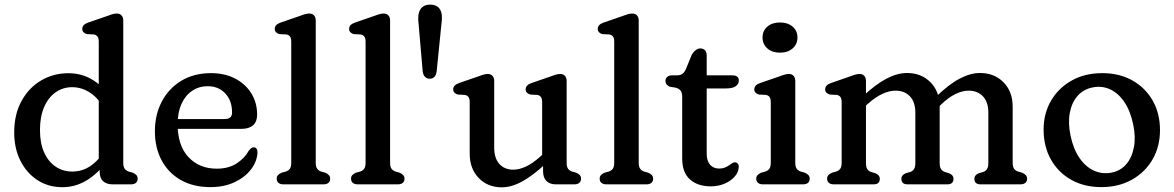

<svg xmlns="http://www.w3.org/2000/svg" viewBox="-20 -796 5070 829"><path d="M410.4 -90.4 406.4 -96V-615.2Q406.4 -631.4 401 -638.3Q395.7 -645.2 385.8 -647.2L354.8 -648.8Q345.9 -651.4 340.5 -657Q335.2 -662.6 335.2 -671.2Q335.2 -680.6 341.5 -687.4Q347.9 -694.2 360.8 -698.6L436.2 -724.6Q450.9 -730.1 462.6 -733.9Q474.3 -737.6 484.4 -737.6Q497.4 -737.6 504.8 -729.5Q512.2 -721.4 512.2 -707.6V-93.4Q512.2 -75.7 518.4 -67.4Q524.5 -59.1 535.2 -55.4L553 -50.4Q563.2 -46 568.8 -40Q574.4 -34 574.4 -24.4Q574.4 -13.1 566.9 -6.6Q559.3 0 545.4 0H466Q439.9 0 425.1 -13.8Q410.4 -27.5 410.4 -54.2ZM41.3 -224.1Q41.3 -302 72.7 -359.5Q104.1 -417 157.3 -448.5Q210.5 -479.9 275.7 -479.9Q335.8 -479.9 384.4 -448.5Q433 -417 460.3 -363L433.3 -318.9Q408.5 -369 371.2 -394.3Q333.9 -419.6 291.5 -419.6Q252.5 -419.6 220.9 -397.9Q189.3 -376.2 171 -334.7Q152.6 -293.3 152.6 -234.6Q152.6 -177.6 170.7 -137.6Q188.8 -97.6 220.3 -76.5Q251.7 -55.3 291.8 -55.3Q335.9 -55.3 371.7 -80Q407.4 -104.7 433.5 -149.3L451.2 -115.9Q414.1 -56.3 362 -22.1Q309.9 12.2 249.3 12.2Q188.6 12.2 141.7 -18.3Q94.9 -48.8 68.1 -102.1Q41.3 -155.4 41.3 -224.1Z M1090.2 -300.8Q1090.2 -270.6 1072.8 -255.1Q1055.4 -239.6 1022.6 -239.6H710.2V-282H950.4Q982 -282 982 -310.4Q982 -361.4 952.7 -392.6Q923.4 -423.8 876.8 -423.8Q839 -423.8 809.6 -403.9Q780.2 -384 763.6 -347.4Q747 -310.8 747 -260.4Q747 -167 794 -117.4Q840.9 -67.7 915.8 -67.7Q967.3 -67.7 1002.4 -90.9Q1037.4 -114.1 1053.6 -144.5Q1060.3 -152.7 1065.2 -156.5Q1070 -160.3 1076 -159.9Q1083.2 -159.7 1087.5 -154.4Q1091.8 -149 1091.8 -138.7Q1090.3 -99.9 1064.5 -65.6Q1038.7 -31.2 993.6 -9.7Q948.4 11.9 888.3 11.9Q814.7 11.9 760.9 -18.6Q707.1 -49.2 677.9 -103.6Q648.8 -158 648.8 -228.8Q648.8 -300.5 678.5 -357.3Q708.3 -414.1 762.7 -447.2Q817.2 -480.2 891.2 -480.2Q950.2 -480.2 995 -457Q1039.8 -433.7 1065 -393.3Q1090.2 -352.8 1090.2 -300.8Z M1343.3 -707.6V-93.4Q1343.3 -75.7 1349.5 -67.4Q1355.6 -59.1 1366.3 -55.4L1384.1 -50.4Q1394.3 -46 1399.9 -40Q1405.5 -34 1405.5 -24.4Q1405.5 -12.8 1398 -6.4Q1390.4 0 1376.5 0H1203.7Q1190.3 0 1182.5 -6.4Q1174.7 -12.8 1174.7 -24.4Q1174.7 -34 1180.3 -40Q1185.9 -46 1196.1 -50.4L1214.5 -55.4Q1225.4 -59.1 1231.4 -67.4Q1237.5 -75.7 1237.5 -93.4V-615.2Q1237.5 -631.4 1232.1 -638.3Q1226.8 -645.2 1216.9 -647.2L1185.9 -648.8Q1177 -651.4 1171.6 -657Q1166.3 -662.6 1166.3 -671.2Q1166.3 -680.6 1172.6 -687.4Q1179 -694.2 1191.9 -698.6L1267.3 -724.6Q1282 -730.1 1293.7 -733.9Q1305.4 -737.6 1315.5 -737.6Q1328.5 -737.6 1335.9 -729.5Q1343.3 -721.4 1343.3 -707.6Z M1664.3 -707.6V-93.4Q1664.3 -75.7 1670.5 -67.4Q1676.6 -59.1 1687.3 -55.4L1705.1 -50.4Q1715.3 -46 1720.9 -40Q1726.5 -34 1726.5 -24.4Q1726.5 -12.8 1719 -6.4Q1711.4 0 1697.5 0H1524.7Q1511.3 0 1503.5 -6.4Q1495.7 -12.8 1495.7 -24.4Q1495.7 -34 1501.3 -40Q1506.9 -46 1517.1 -50.4L1535.5 -55.4Q1546.4 -59.1 1552.4 -67.4Q1558.5 -75.7 1558.5 -93.4V-615.2Q1558.5 -631.4 1553.1 -638.3Q1547.8 -645.2 1537.9 -647.2L1506.9 -648.8Q1498 -651.4 1492.6 -657Q1487.3 -662.6 1487.3 -671.2Q1487.3 -680.6 1493.6 -687.4Q1500 -694.2 1512.9 -698.6L1588.3 -724.6Q1603 -730.1 1614.7 -733.9Q1626.4 -737.6 1636.5 -737.6Q1649.5 -737.6 1656.9 -729.5Q1664.3 -721.4 1664.3 -707.6Z M1834.5 -456Q1823.6 -456 1815.4 -463.9Q1807.2 -471.9 1805.1 -487.7L1787.3 -693.4Q1781.8 -733.6 1794.6 -754.8Q1807.4 -776 1837.4 -776Q1867.9 -776 1880.2 -754.7Q1892.5 -733.5 1886.1 -693.6L1865.3 -487.3Q1862.8 -470.5 1854.8 -463.2Q1846.8 -456 1834.5 -456Z M2324.8 -57V-93.8L2320.8 -99.1V-354.2Q2320.8 -370.4 2315.4 -377.3Q2310.1 -384.2 2300.2 -386.2L2269.2 -387.8Q2260.3 -390.6 2255 -396.1Q2249.6 -401.6 2249.6 -410.2Q2249.6 -419.6 2256 -426.4Q2262.3 -433.2 2275.2 -437.6L2350.6 -463.6Q2365.3 -469.1 2377 -472.9Q2388.7 -476.6 2398.8 -476.6Q2411.8 -476.6 2419.2 -468.5Q2426.6 -460.4 2426.6 -446.6V-93.4Q2426.6 -75.7 2432.8 -67.4Q2438.9 -59.1 2449.6 -55.4L2467.4 -50.4Q2477.9 -46 2483.4 -40Q2488.8 -34 2488.8 -24.4Q2488.8 -13.1 2481.3 -6.6Q2473.7 0 2459.8 0H2380.4Q2354.3 0 2339.6 -14.3Q2324.8 -28.5 2324.8 -57ZM2008 -132.8V-354.2Q2008 -370.4 2002.6 -377.3Q1997.3 -384.2 1987.4 -386.2L1956.4 -387.8Q1947.5 -390.6 1942.1 -396.1Q1936.8 -401.6 1936.8 -410.2Q1936.8 -419.6 1943.1 -426.4Q1949.5 -433.2 1962.4 -437.6L2037.8 -463.6Q2052.5 -469.1 2064.2 -472.9Q2075.9 -476.6 2086 -476.6Q2099 -476.6 2106.4 -468.5Q2113.8 -460.4 2113.8 -446.6V-159.2Q2113.8 -112.4 2136.4 -87.9Q2159 -63.4 2196.2 -63.4Q2221.7 -63.4 2250.9 -77Q2280 -90.5 2312.6 -119.8L2335.6 -140.6L2361 -112.2L2333.8 -87.2Q2279.5 -36.8 2233.7 -12Q2188 12.8 2146.6 12.8Q2086 12.8 2047 -27.4Q2008 -67.5 2008 -132.8Z M2737.8 -707.6V-93.4Q2737.8 -75.7 2744 -67.4Q2750.1 -59.1 2760.8 -55.4L2778.6 -50.4Q2788.8 -46 2794.4 -40Q2800 -34 2800 -24.4Q2800 -12.8 2792.5 -6.4Q2784.9 0 2771 0H2598.2Q2584.8 0 2577 -6.4Q2569.2 -12.8 2569.2 -24.4Q2569.2 -34 2574.8 -40Q2580.4 -46 2590.6 -50.4L2609 -55.4Q2619.9 -59.1 2625.9 -67.4Q2632 -75.7 2632 -93.4V-615.2Q2632 -631.4 2626.6 -638.3Q2621.3 -645.2 2611.4 -647.2L2580.4 -648.8Q2571.5 -651.4 2566.1 -657Q2560.8 -662.6 2560.8 -671.2Q2560.8 -680.6 2567.1 -687.4Q2573.5 -694.2 2586.4 -698.6L2661.8 -724.6Q2676.5 -730.1 2688.2 -733.9Q2699.9 -737.6 2710 -737.6Q2723 -737.6 2730.4 -729.5Q2737.8 -721.4 2737.8 -707.6Z M2896.5 -417.7 2872.7 -421.4Q2863.8 -424.8 2858.5 -431.2Q2853.3 -437.7 2853.3 -446.9Q2853.3 -457 2860.7 -463.8Q2868.2 -470.6 2880.4 -470.6H2903.3Q2916.9 -470.6 2926.1 -477Q2935.3 -483.3 2942.2 -499.2L2966.7 -559.4Q2973.2 -571.5 2983.6 -579.3Q2993.9 -587 3003.5 -587Q3015.8 -587 3023.6 -579.3Q3031.3 -571.5 3031.3 -557.4V-132.2Q3031.3 -101.6 3045.7 -84.9Q3060.1 -68.2 3085.3 -68.2Q3099.1 -68.2 3109.4 -72.3Q3119.7 -76.4 3127.5 -82Q3135.2 -87.6 3141.6 -91.6Q3148 -95.6 3153.7 -95.2Q3161.1 -95 3166.1 -88.7Q3171.1 -82.3 3169.3 -71.2Q3167.8 -50.9 3151.3 -32.6Q3134.8 -14.2 3108 -2.8Q3081.2 8.6 3049.3 8.6Q2992.3 8.6 2958.9 -21.4Q2925.5 -51.3 2925.5 -111.8V-377.9Q2925.5 -395.9 2918.3 -405Q2911.2 -414.2 2896.5 -417.7ZM2981.7 -414.1V-470.6H3142.3Q3155.9 -470.6 3163 -465.2Q3170.1 -459.7 3170.1 -448.3Q3170.1 -433.6 3156.8 -423.8Q3143.5 -414.1 3113.7 -414.1Z M3413.8 -446.6V-93.4Q3413.8 -75.7 3420 -67.4Q3426.1 -59.1 3436.8 -55.4L3454.6 -50.4Q3464.8 -46 3470.4 -40Q3476 -34 3476 -24.4Q3476 -12.8 3468.5 -6.4Q3460.9 0 3447 0H3274.2Q3260.8 0 3253 -6.4Q3245.2 -12.8 3245.2 -24.4Q3245.2 -34 3250.8 -40Q3256.4 -46 3266.6 -50.4L3285 -55.4Q3295.9 -59.1 3301.9 -67.4Q3308 -75.7 3308 -93.4V-354.2Q3308 -370.4 3302.6 -377.3Q3297.3 -384.2 3287.4 -386.2L3256.4 -387.8Q3247.5 -390.6 3242.1 -396.1Q3236.8 -401.6 3236.8 -410.2Q3236.8 -419.6 3243.1 -426.4Q3249.5 -433.2 3262.4 -437.6L3337.8 -463.6Q3352.5 -469.1 3364.2 -472.9Q3375.9 -476.6 3386 -476.6Q3399 -476.6 3406.4 -468.5Q3413.8 -460.4 3413.8 -446.6ZM3347.2 -568.6Q3314 -568.6 3293.2 -586.9Q3272.4 -605.3 3272.4 -634.4Q3272.4 -663 3293.2 -681Q3314 -699 3347.2 -699Q3381.3 -699 3402.3 -681Q3423.2 -663 3423.2 -634.4Q3423.2 -605.3 3402.3 -586.9Q3381.3 -568.6 3347.2 -568.6Z M3719 -446.6V-93.4Q3719 -74.5 3724.8 -65.8Q3730.5 -57.1 3741.6 -53.4L3759.8 -48Q3778.8 -40 3778.8 -24.4Q3778.8 0 3751.8 0H3580.2Q3566.8 0 3559 -6.4Q3551.2 -12.8 3551.2 -24.4Q3551.2 -34 3556.8 -40Q3562.4 -46 3572.6 -50.4L3591 -55.4Q3601.9 -59.1 3607.9 -67.4Q3614 -75.7 3614 -93.4V-354.2Q3614 -370.4 3608.6 -377.3Q3603.3 -384.2 3593.4 -386.2L3562.4 -387.8Q3553.5 -390.6 3548.1 -396.1Q3542.8 -401.6 3542.8 -410.2Q3542.8 -419.6 3549.1 -426.4Q3555.5 -433.2 3568.4 -437.6L3643 -463.6Q3657.7 -469.1 3669.4 -472.9Q3681.1 -476.6 3691.2 -476.6Q3704.2 -476.6 3711.6 -468.5Q3719 -460.4 3719 -446.6ZM3704.2 -327.4 3678.8 -355.8 3706 -380.8Q3761.3 -432.2 3807.8 -456.5Q3854.2 -480.8 3895.9 -480.8Q3958 -480.8 3997.6 -440.8Q4037.2 -400.7 4037.2 -335.2V-93.4Q4037.2 -74.5 4043 -65.9Q4048.7 -57.3 4059.8 -53.4L4078 -48Q4097 -40 4097 -24.4Q4097 0 4070 0H3898.8Q3871.8 0 3871.8 -24.4Q3871.8 -40 3890.8 -48L3909.6 -53.4Q3920.7 -57.1 3926.4 -65.8Q3932.2 -74.5 3932.2 -93.4V-308.8Q3932.2 -355.6 3908.8 -380.1Q3885.4 -404.6 3846.7 -404.6Q3820.7 -404.6 3790.8 -391.1Q3760.8 -377.6 3727.2 -347.8ZM4027.2 -329.2 4001.8 -358.8 4021.2 -377.8Q4075.9 -431.3 4122.7 -456.1Q4169.4 -480.8 4211.1 -480.8Q4273.2 -480.8 4312.8 -440.8Q4352.4 -400.7 4352.4 -335.2V-93.4Q4352.4 -75.7 4358.6 -67.4Q4364.7 -59.1 4375.4 -55.4L4393.2 -50.4Q4403.4 -45.6 4409 -39.8Q4414.6 -34 4414.6 -24.4Q4414.6 -12.8 4407.1 -6.4Q4399.5 0 4385.6 0H4214Q4187 0 4187 -24.4Q4187 -40 4206 -48L4224.8 -53.4Q4235.9 -57.1 4241.6 -65.8Q4247.4 -74.5 4247.4 -93.4V-308.8Q4247.4 -355.6 4224 -380.1Q4200.6 -404.6 4161.9 -404.6Q4135.9 -404.6 4105.7 -390.2Q4075.4 -375.8 4042.4 -343.6Z M4739 -480.2Q4813.1 -480.2 4869.3 -448.7Q4925.4 -417.1 4957 -361.7Q4988.5 -306.2 4988.5 -233.9Q4988.5 -163.3 4956.4 -107.7Q4924.2 -52.1 4867.1 -20.1Q4810 11.9 4735.2 11.9Q4661.3 11.9 4605.1 -19.7Q4549 -51.3 4517.5 -107.4Q4486 -163.5 4486 -236.7Q4486 -306.2 4518.1 -361.3Q4550.3 -416.3 4607.3 -448.3Q4664.3 -480.2 4739 -480.2ZM4779.2 -50.6Q4817.7 -58.1 4842.5 -86.6Q4867.3 -115.1 4875.8 -159.6Q4884.3 -204 4872.8 -258.6Q4860.8 -316.8 4834.8 -355.2Q4808.8 -393.7 4773.5 -410.1Q4738.3 -426.6 4698.1 -418.6Q4659.4 -411.3 4633.8 -383.2Q4608.2 -355.1 4599.5 -310.9Q4590.7 -266.7 4602.1 -211Q4614.4 -152.2 4640.9 -113.9Q4667.4 -75.5 4703.4 -59.3Q4739.3 -43.1 4779.2 -50.6Z"/></svg>

Font: Fraunces SuperSoft 9pt
Style: Regular
Weight: 900
Version: Version 1.000;[b76b70a41]